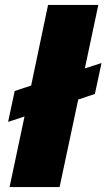

<svg xmlns="http://www.w3.org/2000/svg" viewBox="-20 -763 434 783"><path d="M19 0 80 -288 13 -266 40 -392 107 -414 176 -743H381L326 -484L394 -506L367 -380L299 -357L223 0Z"/></svg>

Font: Saira SemiExpanded ExtraBold
Style: Italic
Weight: 800
Width: 6
Italic angle: -12°
Designer: Hector Gatti with collaboration of the Omnibus-Type team
Foundry: Omnibus-Type
Version: Version 1.101